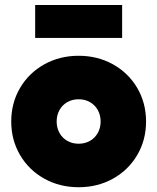

<svg xmlns="http://www.w3.org/2000/svg" viewBox="-20 -743 636 776"><path d="M25.4 -252Q25.4 -326.7 61 -387.5Q96.7 -448.2 158.9 -482.9Q221.2 -517.6 297.9 -517.6Q374.5 -517.6 436.8 -482.9Q499 -448.2 534.7 -387.5Q570.3 -326.7 570.3 -252Q570.3 -177.2 534.7 -116.5Q499 -55.7 436.8 -21Q374.5 13.7 297.9 13.7Q221.2 13.7 158.9 -21Q96.7 -55.7 61 -116.5Q25.4 -177.2 25.4 -252ZM386.7 -252Q386.7 -277.8 375.2 -298.3Q363.8 -318.8 343.5 -330.3Q323.2 -341.8 297.9 -341.8Q272.5 -341.8 252.2 -330.3Q231.9 -318.8 220.5 -298.3Q209 -277.8 209 -252Q209 -226.1 220.5 -205.6Q231.9 -185.1 252.2 -173.6Q272.5 -162.1 297.9 -162.1Q323.2 -162.1 343.5 -173.6Q363.8 -185.1 375.2 -205.6Q386.7 -226.1 386.7 -252ZM473.6 -589.8H122.1V-722.7H473.6Z"/></svg>

Font: Wanted Sans ExtraBlack
Style: Regular
Weight: 900
Designer: Original Design by Kil Hyung-jin and Kang Hanbin, Wanted Lab, Inc; Hangeul from Source Han Sans by Jang Soo-young and Ka
Foundry: Wanted Lab, Inc.
Version: Version 1.001